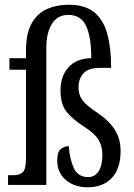

<svg xmlns="http://www.w3.org/2000/svg" viewBox="-20 -782 565 812"><path d="M351 10Q294 10 258 -21Q222 -52 222 -103Q222 -140 237.5 -152Q253 -164 271 -164Q275 -108 292.5 -70.5Q310 -33 353 -33Q381 -33 397 -57.5Q413 -82 413 -127Q413 -164 396.5 -191Q380 -218 336 -246Q289 -276 262.5 -308Q236 -340 236 -399Q236 -461 270 -498Q304 -535 366 -536Q366 -626 344 -672.5Q322 -719 269 -719Q223 -719 199.5 -681Q176 -643 176 -581V0H14V-41H36Q62 -41 76 -53.5Q90 -66 90 -113V-487H20V-536H90V-569Q90 -641 114 -683.5Q138 -726 179 -744Q220 -762 270 -762Q339 -762 378 -730.5Q417 -699 433.5 -639.5Q450 -580 450 -495H403Q354 -495 333 -472Q312 -449 312 -412Q312 -381 328.5 -358.5Q345 -336 389 -307Q439 -274 464.5 -235Q490 -196 490 -143Q490 -69 453 -29.5Q416 10 351 10Z"/></svg>

Font: Noto Serif Bengali ExtraCondensed
Style: Regular
Weight: 400
Width: 2
Designer: Juan Bruce, Universal Thirst, Indian Type Foundry and the Monotype Design Team.
Foundry: Monotype Imaging Inc.
Version: Version 2.003; ttfautohint (v1.8.4.7-5d5b)